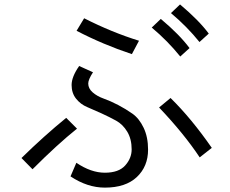

<svg xmlns="http://www.w3.org/2000/svg" viewBox="-20 -816 1040 868"><path d="M326.2 -676.8 360.4 -733.4Q485.4 -669.9 608.4 -631.8L576.2 -571.3Q444.3 -615.2 326.2 -676.8ZM298.8 -18.6 325.2 -80.1Q391.6 -35.2 454.1 -35.2Q516.6 -35.2 545.9 -67.9Q575.2 -100.6 575.2 -140.6Q575.2 -187.5 555.2 -220.7Q535.2 -253.9 504.9 -270.5Q474.6 -287.1 439.5 -303.2Q404.3 -319.3 374 -332Q343.8 -344.7 323.7 -370.1Q303.7 -395.5 303.7 -431.6Q303.7 -468.8 337.9 -517.6L400.4 -489.3Q378.9 -456.1 378.9 -438.5Q378.9 -416 398.9 -398.4Q418.9 -380.9 449.2 -370.1Q479.5 -359.4 514.2 -341.3Q548.8 -323.2 579.1 -301.8Q609.4 -280.3 629.4 -238.3Q649.4 -196.3 649.4 -139.6Q649.4 -63.5 598.6 -15.6Q547.9 32.2 454.1 32.2Q375 32.2 298.8 -18.6ZM77.1 -101.6Q178.7 -201.2 279.3 -283.2L328.1 -234.4Q240.2 -164.1 127 -50.8ZM699.2 -330.1 751 -373Q844.7 -281.2 937.5 -147.5L882.8 -104.5Q811.5 -211.9 699.2 -330.1ZM752.9 -756.8 793.9 -795.9Q878.9 -724.6 923.8 -664.1L881.8 -626Q825.2 -696.3 752.9 -756.8ZM666 -691.4 707 -730.5Q792 -659.2 836.9 -598.6L794.9 -560.5Q738.3 -630.9 666 -691.4Z"/></svg>

Font: Gothic A1
Style: Regular
Weight: 400
Designer: HanYang I&C Co.,Ltd.
Foundry: HanYang I&C Co.,Ltd.
Version: Version 2.50